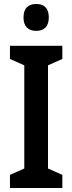

<svg xmlns="http://www.w3.org/2000/svg" viewBox="-20 -944 363 964"><path d="M162 -924C121 -924 98 -902 98 -856C98 -811 122 -789 162 -789C201 -789 225 -811 225 -856C225 -902 203 -924 162 -924ZM293 0V-66L221 -98V-616L293 -648V-714H30V-648L102 -616V-98L30 -66V0Z"/></svg>

Font: Noto Sans Sinhala UI Condensed SemiBold
Style: Regular
Weight: 600
Width: 3
Designer: Jelle Bosma - Monotype Design Team
Foundry: Monotype Imaging Inc.
Version: Version 2.006